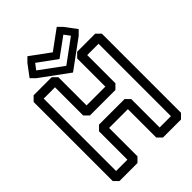

<svg xmlns="http://www.w3.org/2000/svg" viewBox="-312 -1239 1416 1416"><g transform="rotate(-45 396.0 -530.5)"><path d="M580 -976 399 -843 218 -976 252 -1021 399 -914 546 -1021ZM620 -935 655 -970 587 -1061 552 -1096 399 -984 246 -1096 211 -1061 143 -970 178 -935 399 -773ZM228 -331V-35H110V-790H228V-496L263 -461H529L564 -496V-790H682V-35H564V-331L529 -366H263ZM298 -296H494V0L529 35H717L752 0V-825L717 -860H529L494 -825V-531H298V-825L263 -860H75L40 -825V0L75 35H263L298 0Z"/></g></svg>

Font: Hussar Press
Style: Bold
Weight: 700
Foundry: Cannot Into Space Fonts
Version: Version 1.43